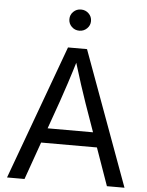

<svg xmlns="http://www.w3.org/2000/svg" viewBox="-61 -987 792 1036"><g transform="rotate(5 334.5 -469.0)"><path d="M16.6 0 283.2 -727.5H386.2L652.8 0H557.6L403.8 -435.5Q389.2 -477.5 370.4 -535.2Q351.6 -592.8 323.7 -684.6H345.7Q317.9 -592.3 298.8 -534.2Q279.8 -476.1 265.6 -435.5L111.3 0ZM152.8 -203.6V-283.2H516.6V-203.6ZM335.9 -822.8Q311.5 -822.8 294.4 -839.6Q277.3 -856.4 277.3 -880.4Q277.3 -904.3 294.4 -920.9Q311.5 -937.5 335.4 -937.5Q359.9 -937.5 377.2 -920.9Q394.5 -904.3 394.5 -879.9Q394.5 -856.4 377.2 -839.6Q359.9 -822.8 335.9 -822.8Z"/></g></svg>

Font: Inter 24pt
Style: Regular
Weight: 400
Designer: Rasmus Andersson
Foundry: rsms
Version: Version 4.001;git-66647c0bb